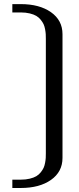

<svg xmlns="http://www.w3.org/2000/svg" viewBox="-20 -812 394 957"><path d="M41.5 -791.5H83.5Q176.8 -791.5 234.1 -751.2Q291.5 -710.9 291.5 -641.6V-24.9Q291.5 44.4 234.1 84.7Q176.8 125 83.5 125H41.5V83.5H83.5Q108.4 83.5 128.4 78.6Q148.4 73.7 161.1 66.2Q173.8 58.6 183.1 46.9Q192.4 35.2 197.3 24.7Q202.1 14.2 204.8 -0.5Q207.5 -15.1 208 -24.9Q208.5 -34.7 208.5 -47.9V-618.7Q208.5 -631.8 208 -641.6Q207.5 -651.4 204.8 -666Q202.1 -680.7 197.3 -691.2Q192.4 -701.7 183.1 -713.4Q173.8 -725.1 161.1 -732.7Q148.4 -740.2 128.4 -745.1Q108.4 -750 83.5 -750H41.5Z"/></svg>

Font: Gputeks
Style: Regular
Weight: 500
Version: Version 0.9